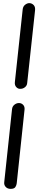

<svg xmlns="http://www.w3.org/2000/svg" viewBox="-20 -852 287 1228"><path d="M137 -151 87 320Q86 332 78.5 344Q71 356 48 356Q28 356 16.5 343.5Q5 331 7 314L57 -154Q59 -172 72.5 -182.5Q86 -193 101 -193Q117 -193 128 -181.5Q139 -170 137 -151ZM204 -784 154 -322Q153 -305 140 -294.5Q127 -284 112 -284Q97 -282 85 -294Q73 -306 75 -326L125 -791Q127 -811 140.5 -821.5Q154 -832 167 -832Q183 -832 195 -820Q207 -808 204 -784Z"/></svg>

Font: Edu NSW ACT Foundation Medium
Style: Regular
Weight: 500
Version: Version 1.003